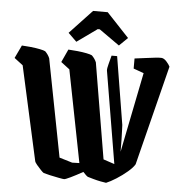

<svg xmlns="http://www.w3.org/2000/svg" viewBox="-91 -867 869 930"><g transform="rotate(5 343.5 -402.0)"><path d="M154 -11Q150 -13 139.5 -24Q129 -35 119 -47Q109 -59 108 -65L7 -522L-35 -554L-5 -617Q15 -616 39 -613.5Q63 -611 83 -607Q103 -603 110 -599Q125 -584 132 -567L224 -92L287 -73L322 -74L234 -522L192 -554L221 -617Q241 -616 265.5 -613.5Q290 -611 310 -607Q330 -603 337 -599Q352 -584 359 -567L437 -102L491 -84L416 -532Q415 -542 421 -564Q427 -586 432 -606H459L513 -276Q513 -272 514 -252.5Q515 -233 515.5 -204.5Q516 -176 516 -146L594 -535L544 -553V-602Q571 -605 598.5 -609Q626 -613 647 -615Q668 -617 676 -616Q688 -614 700 -600Q712 -586 716 -577L594 -92Q585 -76 560.5 -55Q536 -34 507.5 -16Q479 2 459 10Q450 9 432 5.5Q414 2 396.5 -3Q379 -8 369 -11Q366 -12 359 -18.5Q352 -25 345 -33Q311 -14 286 -2Q261 10 255 10Q250 10 229 6Q208 2 185.5 -3Q163 -8 154 -11ZM256 -658 215 -698 324 -814H395L504 -698L463 -658L364 -728H354Z"/></g></svg>

Font: Grenze Gotisch SemiBold
Style: Regular
Weight: 600
Designer: Renata Polastri
Foundry: Omnibus-Type
Version: Version 1.001